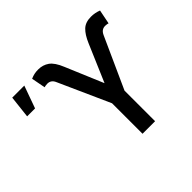

<svg xmlns="http://www.w3.org/2000/svg" viewBox="-163 -962 1187 1187"><g transform="rotate(-45 430.5 -368.5)"><path d="M468.8 0V-266.6L318.4 -601.6Q311 -619.1 299.3 -627.2Q287.6 -635.3 271 -635.3Q264.2 -635.3 255.9 -634Q247.6 -632.8 244.1 -631.3L226.6 -723.1Q243.2 -730.5 258.8 -733.9Q274.4 -737.3 293.5 -737.3Q334 -737.3 364.7 -715.6Q395.5 -693.8 419.9 -633.8L523.9 -387.2L628.9 -632.3Q650.9 -684.1 678.5 -710.7Q706.1 -737.3 754.9 -737.3Q772.9 -737.3 789.1 -734.1Q805.2 -731 821.8 -724.6L803.2 -631.3Q800.3 -632.8 792.2 -634Q784.2 -635.3 777.3 -635.3Q760.7 -635.3 749.3 -627Q737.8 -618.7 730 -601.6L578.6 -267.1V0ZM40.5 -580.6 57.1 -727.5H162.6L109.9 -580.6Z"/></g></svg>

Font: Inter 17pt Medium
Style: Regular
Weight: 500
Version: Version 4.001;git-66647c0bb